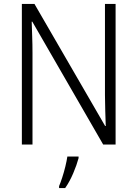

<svg xmlns="http://www.w3.org/2000/svg" viewBox="-20 -734 698 975"><path d="M567 0H504L144 -624H141Q142 -587 143.5 -548Q145 -509 145 -466V0H91V-714H155L514 -94H517Q516 -128 514.5 -171.5Q513 -215 513 -251V-714H567ZM379 69Q370 103 352 145.5Q334 188 311 221H280V211Q287 195 296 167.5Q305 140 312 111Q319 82 322 61H379Z"/></svg>

Font: Noto Sans Kannada SemiCondensed Light
Style: Regular
Weight: 300
Width: 4
Designer: Jelle Bosma - Monotype Design Team
Foundry: Monotype Imaging Inc.
Version: Version 2.005; ttfautohint (v1.8.4.7-5d5b)